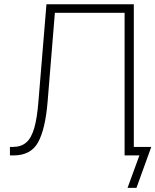

<svg xmlns="http://www.w3.org/2000/svg" viewBox="-20 -748 748 924"><path d="M27.8 0V-41H42.5Q81.5 -41 106.2 -62.3Q130.9 -83.5 144.8 -131.6Q158.7 -179.7 165 -260.3L203.6 -727.5H624V0H579.6V-686.5H244.1L209 -257.3Q198.2 -127.4 163.6 -63.7Q128.9 0 44.9 0ZM593.8 156.2 650.9 0H599.6V-41H708L636.7 156.2Z"/></svg>

Font: Inter Display ExtraLight
Style: Regular
Weight: 200
Designer: Rasmus Andersson
Foundry: rsms
Version: Version 4.000;git-a52131595